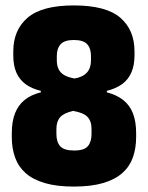

<svg xmlns="http://www.w3.org/2000/svg" viewBox="-20 -673 545 708"><path d="M252 15Q189.5 15 145.8 2.2Q102 -10.5 75 -34.2Q48 -58 35.8 -91.8Q23.5 -125.5 23.5 -167.5V-182Q23.5 -224.5 35.2 -254.8Q47 -285 70.5 -304.2Q94 -323.5 130.5 -332.5V-338Q97 -346 74.5 -362.5Q52 -379 40.5 -405Q29 -431 29 -467.5V-483.5Q29 -562.5 82 -607.8Q135 -653 252 -653Q371 -653 423.5 -607.8Q476 -562.5 476 -483.5V-470Q476 -432 464.5 -405.8Q453 -379.5 430.5 -363Q408 -346.5 374 -338V-332.5Q410.5 -323 434.5 -304Q458.5 -285 470.2 -255Q482 -225 482 -182V-167.5Q482 -126.5 470.2 -93Q458.5 -59.5 431.8 -35.5Q405 -11.5 360.8 1.8Q316.5 15 252 15ZM253.5 -118Q290.5 -118 304 -134Q317.5 -150 317.5 -179V-197.5Q317.5 -226.5 302.5 -242Q287.5 -257.5 250 -264Q215.5 -256.5 201.8 -240.8Q188 -225 188 -197.5V-179Q188 -149.5 202 -133.8Q216 -118 253.5 -118ZM255 -383.5Q286 -389 300.8 -405.8Q315.5 -422.5 315.5 -450V-466Q315.5 -494.5 301.5 -510Q287.5 -525.5 252 -525.5Q218 -525.5 203.8 -510Q189.5 -494.5 189.5 -466.5V-450.5Q189.5 -432 195.8 -418.5Q202 -405 216.2 -396.5Q230.5 -388 255 -383.5Z"/></svg>

Font: Anek Odia SemiCondensed ExtraBold
Style: Regular
Weight: 800
Width: 4
Designer: Yesha Goshar & Mahesh Sahu (Odia), Yesha Goshar (Latin)
Foundry: Ek Type
Version: Version 1.003